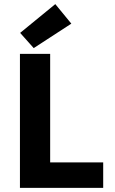

<svg xmlns="http://www.w3.org/2000/svg" viewBox="-20 -914 558 934"><path d="M77 0H482V-124H224V-652H77ZM144 -680 327 -799 249 -894 78 -754Z"/></svg>

Font: Giro Sans Regular
Style: Bold
Weight: 700
Designer: Paul D. Hunt
Foundry: Adobe Systems Incorporated
Version: Version 1.000;PS 1.0;hotconv 1.0.88;makeotf.lib2.5.647800